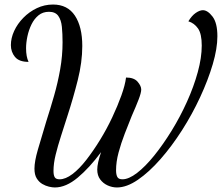

<svg xmlns="http://www.w3.org/2000/svg" viewBox="-20 -740 979 847"><path d="M222 87Q211 87 196 83.5Q181 80 166.5 71.5Q152 63 142 47Q132 31 132 4Q132 -28 147 -79.5Q162 -131 184 -204Q202 -260 218.5 -317.5Q235 -375 245.5 -434.5Q256 -494 256 -553Q256 -591 253 -621.5Q250 -652 237 -670Q224 -688 196 -688Q169 -688 150 -672.5Q131 -657 119 -632.5Q107 -608 101 -580Q95 -552 95 -527Q95 -490 106 -467Q64 -467 46 -489Q28 -511 28 -541Q28 -572 42.5 -603.5Q57 -635 83 -661.5Q109 -688 142.5 -704Q176 -720 214 -720Q278 -720 310.5 -671Q343 -622 343 -537Q343 -466 323 -386.5Q303 -307 277 -227Q263 -183 249 -139.5Q235 -96 225.5 -57.5Q216 -19 216 14Q216 33 221.5 42Q227 51 243 51Q269 51 299.5 28Q330 5 361 -35Q392 -75 421.5 -123Q451 -171 475 -222Q499 -273 515.5 -319Q532 -365 536 -398Q571 -398 587 -379.5Q603 -361 603 -345Q603 -331 591.5 -301Q580 -271 561 -228Q546 -191 530 -149.5Q514 -108 503 -67Q492 -26 492 11Q492 30 497.5 40.5Q503 51 520 51Q548 51 584.5 23Q621 -5 660.5 -54Q700 -103 737.5 -164Q775 -225 805 -291.5Q835 -358 852.5 -422Q870 -486 870 -539Q870 -591 853.5 -614.5Q837 -638 811 -646Q826 -671 843.5 -683Q861 -695 875 -695Q896 -695 917.5 -667Q939 -639 939 -580Q939 -526 918.5 -456.5Q898 -387 863 -311.5Q828 -236 783 -165.5Q738 -95 688 -38Q638 19 588.5 53Q539 87 496 87Q475 87 455 78Q435 69 422 51.5Q409 34 409 8Q409 -6 413.5 -26Q418 -46 426 -69Q375 0 323 43.5Q271 87 222 87Z"/></svg>

Font: Dancing Script Medium
Style: Regular
Weight: 500
Designer: Pablo Impallari
Foundry: Pablo Impallari
Version: Version 2.000